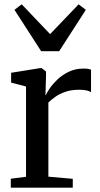

<svg xmlns="http://www.w3.org/2000/svg" viewBox="-20 -869 463 889"><path d="M30 0V-41.5L100.5 -50.5V-468.5L31.5 -486.5V-532L165 -553.5H173L193 -538V-515L190.5 -427.5L192.5 -429.5Q197 -440 210.2 -459.8Q223.5 -479.5 245.8 -500.8Q268 -522 298.5 -536.8Q329 -551.5 367 -551.5Q380.5 -551.5 388.5 -550Q396.5 -548.5 401.5 -546.5V-442Q396 -446.5 382.2 -450Q368.5 -453.5 347.5 -453.5Q311 -453.5 283.8 -444.2Q256.5 -435 237.2 -421.5Q218 -408 204 -394.5V-51L317 -41V0ZM170.5 -632 47 -823.5 80.5 -849 212 -711 344 -849 377.5 -823.5 254 -632Z"/></svg>

Font: Merriweather 48pt
Style: Regular
Weight: 400
Version: Version 2.100